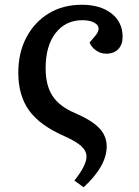

<svg xmlns="http://www.w3.org/2000/svg" viewBox="-20 -553 584 808"><path d="M332 235 293 207Q344 143 344 106Q344 82 322 62Q300 42 251 20Q148 -25 102.5 -88Q57 -151 57 -247Q57 -331 91 -395.5Q125 -460 185 -496.5Q245 -533 324 -533Q402 -533 449 -496.5Q496 -460 496 -398Q496 -365 477.5 -346Q459 -327 427 -327Q404 -327 384.5 -340.5Q365 -354 357 -374L379 -400Q395 -418 395 -433Q395 -448 376 -458Q357 -468 327 -468Q256 -468 214 -414Q172 -360 172 -266Q172 -194 201 -149.5Q230 -105 294 -78Q366 -47 397.5 -14Q429 19 429 63Q429 146 332 235Z"/></svg>

Font: Literata 7pt Medium
Style: Italic
Weight: 500
Italic angle: -2°
Designer: Latin by Veronika Burian and Jose Scaglione. Greek by Irene Vlachou. Cyrillic by Vera Evstafieva
Foundry: TypeTogether
Version: Version 3.002